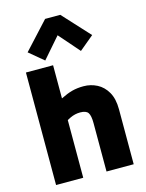

<svg xmlns="http://www.w3.org/2000/svg" viewBox="-135 -1011 833 1093"><g transform="rotate(-15 281.0 -465.0)"><path d="M56.2 0V-663.1H216.3V-467.8Q254.4 -486.8 284.7 -494.9Q314.9 -502.9 352.1 -502.9Q394.5 -502.9 431.4 -483.9Q468.3 -464.8 491 -425.3Q513.7 -385.7 513.7 -323.7V0H353.5V-284.7Q353.5 -329.6 341.8 -346.7Q330.1 -363.8 295.4 -363.8Q264.6 -363.8 236.3 -350.3Q208 -336.9 190.9 -321.3L216.3 -422.4V0ZM180.2 -700.7 95.2 -771.5 240.7 -929.7H330.1L475.6 -771.5L390.6 -700.7L285.2 -821.3Z"/></g></svg>

Font: Anaheim ExtraBold
Style: Regular
Weight: 800
Version: Version 2.001